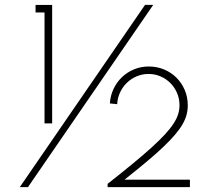

<svg xmlns="http://www.w3.org/2000/svg" viewBox="-20 -770 850 790"><path d="M422.8 0V-13.6Q481.9 -60 526.8 -97.1Q571.8 -134.1 604.6 -164Q637.4 -193.8 659.4 -217.8Q681.4 -241.7 694.5 -262.1Q707.7 -282.5 713.1 -300.6Q718.6 -318.8 718.6 -336.8Q718.6 -363.7 708.6 -387.2Q698.5 -410.7 681.2 -428.1Q663.9 -445.6 640.7 -455.6Q617.6 -465.7 591.3 -465.7Q565.6 -465.7 542.7 -456.1Q519.8 -446.4 502.3 -429.6Q484.9 -412.8 474.3 -390.2Q463.6 -367.6 462.1 -341.3L432 -344.5Q434.1 -376.4 447.2 -404.2Q460.4 -432 481.8 -452.5Q503.2 -473 531.6 -484.7Q559.9 -496.4 592.1 -496.4Q625.5 -496.4 654.8 -484.3Q684 -472.2 705.8 -450.6Q727.5 -429 740 -399.9Q752.6 -370.8 752.6 -336.5Q752.6 -317 747.7 -298.1Q742.8 -279.2 731.2 -258.8Q719.5 -238.4 700.1 -215.7Q680.8 -192.9 652 -165.5Q623.2 -138 583.6 -104.9Q544 -71.8 492.3 -30.7H761.4V0ZM163.2 -262.3V-718.8H126.3V-749.8H194.6V-262.3ZM61.4 0 576.8 -750H610.5L95 0Z"/></svg>

Font: Spartan Light
Style: Regular
Weight: 300
Designer: Matt Bailey, Mirko Velimirovic
Foundry: Matt Bailey
Version: Version 1.005